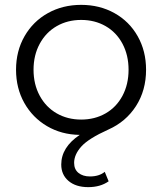

<svg xmlns="http://www.w3.org/2000/svg" viewBox="-20 -550 667 790"><path d="M285 120Q285 147 303 161.5Q321 176 350 176Q388 176 411 157L427 196Q393 220 343 220Q292 220 262 194.5Q232 169 232 127Q232 56 308 5Q233 4 173.5 -31Q114 -66 80 -126.5Q46 -187 46 -263Q46 -340 81 -401Q116 -462 177 -496Q238 -530 314 -530Q390 -530 451 -496Q512 -462 546.5 -401Q581 -340 581 -263Q581 -178 539.5 -113.5Q498 -49 426 -17Q344 20 314.5 53Q285 86 285 120ZM314 -58Q370 -58 414.5 -83.5Q459 -109 484 -156Q509 -203 509 -263Q509 -323 484 -370Q459 -417 414.5 -442.5Q370 -468 314 -468Q258 -468 213.5 -442.5Q169 -417 143.5 -370Q118 -323 118 -263Q118 -203 143.5 -156Q169 -109 213.5 -83.5Q258 -58 314 -58Z"/></svg>

Font: CMG Sans
Style: Regular
Weight: 400
Designer: Julieta Ulanovsky
Foundry: Julieta Ulanovsky
Version: Version 7.200